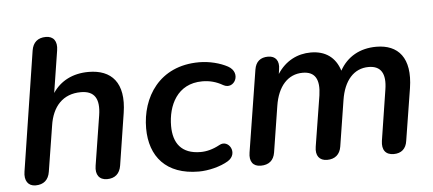

<svg xmlns="http://www.w3.org/2000/svg" viewBox="-48 -782 2021 896"><g transform="rotate(-5 962.5 -334.0)"><path d="M85 8C123 8 146 -12 152 -50L186 -263C199 -352 249 -407 333 -407C397 -407 421 -369 409 -292L372 -59C365 -17 384 8 420 8C457 8 480 -12 486 -50L524 -293C546 -434 484 -498 377 -498C303 -498 245 -468 209 -414L240 -611C247 -654 228 -678 193 -678C155 -678 132 -658 126 -620L39 -61C32 -19 50 8 85 8Z M850 10C895 10 952 -4 988 -26C1042 -59 1000 -130 956 -105C923 -87 893 -80 866 -80C776 -80 739 -133 739 -213C739 -308 784 -408 902 -408C936 -408 967 -400 998 -382C1048 -354 1090 -432 1028 -466C993 -485 943 -498 895 -498C707 -498 622 -356 622 -212C622 -80 697 10 850 10Z M1140 8C1178 8 1201 -11 1207 -48L1241 -263C1255 -354 1303 -407 1372 -407C1430 -407 1452 -370 1441 -295L1403 -58C1396 -16 1415 8 1451 8C1488 8 1511 -12 1517 -48L1551 -263C1565 -354 1612 -407 1681 -407C1739 -407 1762 -369 1750 -295L1713 -58C1707 -16 1725 8 1763 8C1799 8 1821 -12 1826 -48L1865 -292C1887 -433 1827 -498 1725 -498C1648 -498 1588 -464 1553 -401C1533 -465 1486 -498 1418 -498C1356 -498 1299 -470 1261 -411L1264 -432C1271 -472 1253 -496 1218 -496C1182 -496 1160 -478 1154 -441L1093 -58C1086 -16 1104 8 1140 8Z"/></g></svg>

Font: SN Pro Semibold
Style: Italic
Weight: 600
Italic angle: -9°
Designer: Tobias Whetton
Foundry: Supernotes
Version: Version 1.001;Glyphs 3.2 (3249)